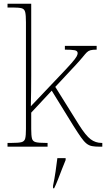

<svg xmlns="http://www.w3.org/2000/svg" viewBox="-20 -780 564 1021"><path d="M20 0V-20H41Q78 -20 94 -24Q110 -28 114 -43.5Q118 -59 118 -94V-662Q118 -699 114 -715.5Q110 -732 95.5 -736Q81 -740 51 -740H20V-760H146V-374Q146 -335 145.5 -296.5Q145 -258 144 -215L294 -373Q339 -420 360 -444Q381 -468 387 -479Q393 -490 393 -497Q393 -510 376.5 -513Q360 -516 325 -516V-536H494V-516Q473 -516 461.5 -513Q450 -510 441.5 -501.5Q433 -493 420.5 -477.5Q408 -462 385 -437L274 -318L400 -116Q436 -59 462 -39.5Q488 -20 520 -20H524V0H510Q486 0 469.5 -3Q453 -6 439.5 -17Q426 -28 410.5 -50Q395 -72 371 -110L255 -298L146 -181V-94Q146 -59 150 -43.5Q154 -28 170.5 -24Q187 -20 223 -20H233V0ZM262 208Q270 170 275.5 132Q281 94 285 61H329V71Q320 92 309.5 119.5Q299 147 288.5 174Q278 201 268 221H262Z"/></svg>

Font: Noto Serif Myanmar Thin
Style: Regular
Weight: 100
Designer: Ben Mitchell and the Monotype Design Team
Foundry: Monotype Imaging Inc.
Version: Version 2.106; ttfautohint (v1.8.4.7-5d5b)